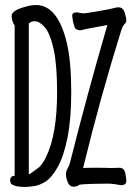

<svg xmlns="http://www.w3.org/2000/svg" viewBox="-20 -732 540 760"><path d="M272 7Q255 7 248 -11Q241 -29 241 -43Q241 -54 248 -66Q254 -77 256 -84Q326 -362 405 -633Q315 -617 300 -612Q280 -612 275.5 -624Q271 -636 268.5 -649.5Q266 -663 266 -671Q266 -683 284 -683L310 -679Q317 -679 367.5 -687.5Q418 -696 428.5 -699.5Q439 -703 449 -703Q467 -703 473.5 -682.5Q480 -662 480 -650Q480 -644 477 -641Q467 -633 460 -612Q376 -343 309 -67Q316 -68 362 -68Q399 -68 416 -67Q445 -67 452 -68Q471 -68 475.5 -48.5Q480 -29 480 -15Q480 1 458 1Q433 -4 415 -5Q324 -5 295 -1Q284 7 272 7ZM83 8Q52 8 38 3Q24 -2 22 -8.5Q20 -15 20 -16Q20 -36 38 -36V-632Q33 -637 29.5 -648.5Q26 -660 26 -669Q26 -692 87 -707Q104 -712 123 -712Q166 -712 196.5 -674Q227 -636 244.5 -562Q262 -488 262 -367Q262 -261 247 -186.5Q232 -112 208 -70Q184 -28 160.5 -13.5Q137 1 119 4Q101 7 83 8ZM94 -42Q98 -42 128 -65Q146 -76 163 -112Q206 -200 206 -368Q206 -476 192 -538.5Q178 -601 157 -624.5Q136 -648 118 -648Q104 -648 94 -639Z"/></svg>

Font: Moon Stars Kai T HW
Style: Regular
Weight: 400
Designer: GuiWonder
Version: Version 1.101